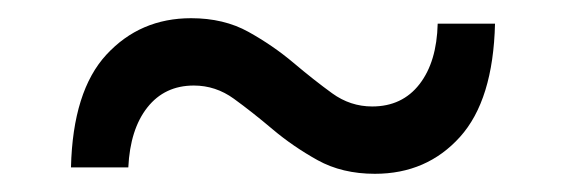

<svg xmlns="http://www.w3.org/2000/svg" viewBox="-20 -456 622 211"><path d="M392 -265Q356 -265 329 -280Q302 -295 279.5 -314Q257 -333 237 -347.5Q217 -362 193 -362Q161 -362 142 -338Q123 -314 121 -272H58Q60 -356 97 -396Q134 -436 190 -436Q226 -436 253 -421Q280 -406 302.5 -387Q325 -368 345 -353.5Q365 -339 389 -339Q422 -339 441 -363.5Q460 -388 461 -430H524Q522 -346 485.5 -305.5Q449 -265 392 -265Z"/></svg>

Font: Montserrat Thin Medium
Style: Regular
Weight: 500
Version: Version 9.000